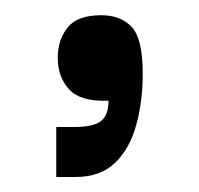

<svg xmlns="http://www.w3.org/2000/svg" viewBox="-20 -134 265 256"><path d="M55 102V35.3H79.3Q105 35.3 114.8 27.3Q124.7 19.3 124.7 0.3Q87.3 1.7 72.2 -14.8Q57 -31.3 57 -57Q57 -80.7 70 -97.2Q83 -113.7 115 -113.7Q140.7 -113.7 155.5 -98.2Q170.3 -82.7 170.3 -36Q170.3 1.7 161.5 33.2Q152.7 64.7 133.2 83.3Q113.7 102 80.3 102Z"/></svg>

Font: Darker Grotesque Light
Style: Regular
Weight: 300
Designer: Gabriel Lam
Foundry: TypeRant
Version: Version 1.000;gftools[0.9.28]